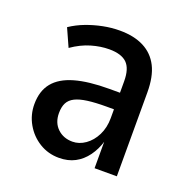

<svg xmlns="http://www.w3.org/2000/svg" viewBox="-98 -594 682 697"><g transform="rotate(20 243.0 -246.0)"><path d="M200 9Q158 9 124 -12Q90 -33 70 -68Q50 -103 50 -144Q50 -195 76 -227Q102 -259 154.5 -274Q207 -289 287 -289H341V-225H299Q256 -225 226.5 -221Q197 -217 179 -208Q161 -199 153 -183.5Q145 -168 145 -144Q145 -107 168 -85Q191 -63 226 -63Q252 -63 275.5 -79.5Q299 -96 313.5 -125Q328 -154 328 -191V-333Q328 -382 306.5 -403Q285 -424 238 -424Q205 -424 169 -413.5Q133 -403 97 -378L66 -447Q93 -465 123.5 -476.5Q154 -488 186.5 -494.5Q219 -501 251 -501Q306 -501 344 -481.5Q382 -462 401.5 -423.5Q421 -385 421 -324V0H335V-105H336Q326 -71 307 -45Q288 -19 261.5 -5Q235 9 200 9Z"/></g></svg>

Font: Nunito Sans 10pt Condensed SemiBold
Style: Regular
Weight: 600
Width: 3
Designer: Vernon Adams
Foundry: Vernon Adams
Version: Version 3.101;gftools[0.9.27]